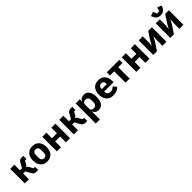

<svg xmlns="http://www.w3.org/2000/svg" viewBox="481 -2739 4894 4894"><g transform="rotate(-45 2928.0 -292.5)"><path d="M69 0V-525H217V-324H293L362 -452Q383 -491 409.5 -508Q436 -525 478 -525H539V-410H486L441 -326Q418 -282 382 -273V-268Q419 -260 440 -222L499 -115H553V0H484Q442 0 416 -17Q390 -34 367 -75L293 -209H217V0Z M1053.5 -62Q988 12 873 12Q758 12 692.5 -62Q627 -136 627 -263Q627 -390 692.5 -463.5Q758 -537 873 -537Q988 -537 1053.5 -463.5Q1119 -390 1119 -263Q1119 -136 1053.5 -62ZM965 -209V-316Q965 -365 941 -392.5Q917 -420 873 -420Q829 -420 805 -392.5Q781 -365 781 -316V-209Q781 -160 805 -132.5Q829 -105 873 -105Q917 -105 941 -132.5Q965 -160 965 -209Z M1224 0V-525H1372V-324H1550V-525H1698V0H1550V-209H1372V0Z M1836 0V-525H1984V-324H2060L2129 -452Q2150 -491 2176.5 -508Q2203 -525 2245 -525H2306V-410H2253L2208 -326Q2185 -282 2149 -273V-268Q2186 -260 2207 -222L2266 -115H2320V0H2251Q2209 0 2183 -17Q2157 -34 2134 -75L2060 -209H1984V0Z M2427 200V-525H2575V-437H2580Q2591 -481 2630.5 -509Q2670 -537 2721 -537Q2820 -537 2871.5 -467Q2923 -397 2923 -263Q2923 -129 2871.5 -58.5Q2820 12 2721 12Q2670 12 2630.5 -16.5Q2591 -45 2580 -88H2575V200ZM2672 -108Q2714 -108 2741.5 -138Q2769 -168 2769 -217V-308Q2769 -357 2741.5 -387Q2714 -417 2672 -417Q2629 -417 2602 -396Q2575 -375 2575 -340V-185Q2575 -150 2602 -129Q2629 -108 2672 -108Z M3254 12Q3135 12 3068.5 -62Q3002 -136 3002 -263Q3002 -389 3066.5 -463Q3131 -537 3248 -537Q3371 -537 3431.5 -461Q3492 -385 3492 -269V-225H3155V-217Q3155 -164 3184 -134Q3213 -104 3271 -104Q3313 -104 3341.5 -120Q3370 -136 3400 -167L3474 -75Q3398 12 3254 12ZM3155 -312H3339V-321Q3339 -370 3316.5 -399Q3294 -428 3251 -428Q3207 -428 3181 -398.5Q3155 -369 3155 -320Z M3700 0V-410H3548V-525H4000V-410H3848V0Z M4089 0V-525H4237V-324H4415V-525H4563V0H4415V-209H4237V0Z M4701 0V-525H4846V-314L4833 -192H4836L4897 -304L5043 -525H5175V0H5030V-211L5043 -333H5040L4979 -221L4833 0Z M5380 -691 5359 -742 5474 -785 5506 -684Q5520 -677 5551 -677Q5582 -677 5596 -684L5628 -785L5743 -742L5722 -691Q5675 -579 5551 -579Q5427 -579 5380 -691ZM5313 0V-525H5458V-314L5445 -192H5448L5509 -304L5655 -525H5787V0H5642V-211L5655 -333H5652L5591 -221L5445 0Z"/></g></svg>

Font: Anuphan
Style: Bold
Weight: 700
Designer: Mike Abbink, Paul van der Laan, Pieter van Rosmalen, Mint Tantisuwanna
Foundry: Bold Monday; Cadson Demak
Version: Version 3.002;hotconv 1.0.109;makeotfexe 2.5.65596